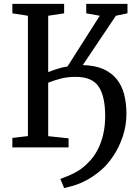

<svg xmlns="http://www.w3.org/2000/svg" viewBox="-20 -763 698 994"><path d="M312 210.5 292.5 163.5Q313 155.5 337 145.8Q361 136 386.8 120Q412.5 104 438 77.5Q464 52 483.5 16Q503 -20 513.8 -64.8Q524.5 -109.5 524.5 -161Q524.5 -264.5 490.5 -314.8Q456.5 -365 373 -365Q328 -365 293.5 -355.8Q259 -346.5 229.5 -335V-58L335 -47V0H44V-49L124.5 -58.5V-681.5L44 -694V-743H312V-694L229.5 -681.5V-389.5Q243 -395 259 -400.8Q275 -406.5 292.8 -411.2Q310.5 -416 329.5 -419L496.5 -681.5L426.5 -694V-743H640V-694L580 -681.5L408.5 -426Q471.5 -424.5 514.5 -405.5Q557.5 -386.5 584 -353.5Q610.5 -320.5 622.5 -275Q634.5 -229.5 634.5 -173.5Q634.5 -112 615.5 -56.2Q596.5 -0.5 566.8 44.2Q537 89 503 118Q463 151.5 427.8 170Q392.5 188.5 363.2 197.2Q334 206 312 210.5Z"/></svg>

Font: Merriweather 24pt
Style: Regular
Weight: 400
Designer: Eben Sorkin
Foundry: Eben Sorkin
Version: Version 2.100